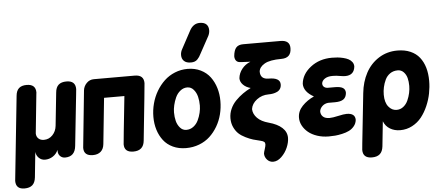

<svg xmlns="http://www.w3.org/2000/svg" viewBox="-108 -1106 3429 1479"><g transform="rotate(-5 1607.0 -366.5)"><path d="M25.9 -504.9Q29.3 -544.9 50 -564Q70.8 -583 109.9 -583Q180.2 -583 180.2 -519Q180.2 -518.1 178.7 -506.3Q169.4 -416 147.9 -205.1Q147.9 -180.2 164.1 -165Q180.2 -149.9 206.1 -149.9Q245.6 -149.9 273.2 -178.7Q300.8 -207.5 305.2 -250L332 -504.9Q335.4 -544.9 356.7 -564Q377.9 -583 418 -583Q487.8 -583 487.8 -518.1Q487.8 -516.1 483.4 -473.6Q479 -434.6 475.6 -401.1Q472.2 -367.7 462.6 -278.8Q453.1 -189.9 441.9 -83Q433.6 0 356.9 0Q335 0 319.1 -15.1Q303.2 -30.3 303.2 -58.1V-64Q291 -33.7 263.2 -15.4Q235.4 2.9 202.1 2.9Q174.3 2.9 154.5 -16.1Q134.8 -35.2 131.8 -63L111.8 131.8Q107.4 171.9 86.2 190.9Q64.9 210 24.9 210Q-42 210 -42 146Q-42 143.6 -34.2 70.8Q-9.3 -168.5 25.9 -504.9Z M546.9 -502.9Q550.8 -535.2 574 -558.6Q597.2 -582 629.9 -582H945.8Q1016.1 -582 1016.1 -518.1Q1016.1 -505.9 971.2 -77.1Q963.9 0 884.8 0Q814.9 0 814.9 -62Q814.9 -73.7 853 -432.1H695.8L659.2 -77.1Q655.3 -39.6 632.8 -19.8Q610.4 0 571.8 0Q502 0 502 -62Q502 -71.8 546.9 -502.9Z M1355.5 -598.1Q1412.1 -598.1 1457 -575.9Q1502 -553.7 1529.8 -516.1Q1557.6 -478.5 1572 -430.9Q1586.4 -383.3 1586.4 -330.1Q1586.4 -277.3 1574 -227.8Q1561.5 -178.2 1536.4 -135.3Q1511.2 -92.3 1476.6 -60.1Q1441.9 -27.8 1394.3 -9.5Q1346.7 8.8 1292.5 8.8Q1235.8 8.8 1190.9 -12.2Q1146 -33.2 1118.2 -69.6Q1090.3 -106 1075.9 -152.3Q1061.5 -198.7 1061.5 -252Q1061.5 -304.7 1075 -355.5Q1088.4 -406.2 1114.3 -450Q1140.1 -493.7 1175.3 -526.9Q1210.4 -560.1 1257.1 -579.1Q1303.7 -598.1 1355.5 -598.1ZM1340.8 -456.1Q1311 -456.1 1286.9 -436.5Q1262.7 -417 1249.5 -387.7Q1236.3 -358.4 1229.5 -328.6Q1222.7 -298.8 1222.7 -272.9Q1222.7 -237.3 1230.5 -206.5Q1238.3 -175.8 1258.1 -153.3Q1277.8 -130.9 1306.6 -130.9Q1336.9 -130.9 1361.1 -149.2Q1385.3 -167.5 1398.7 -195.8Q1412.1 -224.1 1418.9 -253.4Q1425.8 -282.7 1425.8 -309.1Q1425.8 -345.2 1418 -377.2Q1410.2 -409.2 1390.1 -432.6Q1370.1 -456.1 1340.8 -456.1ZM1537.6 -837.9 1463.9 -703.1Q1456.5 -689 1451.9 -681.9Q1447.3 -674.8 1438 -664.6Q1428.7 -654.3 1416 -649.7Q1403.3 -645 1386.7 -645Q1351.1 -645 1333.3 -662.1Q1315.4 -679.2 1315.4 -708Q1315.4 -732.4 1328.6 -754.9L1401.9 -891.1Q1430.2 -942.9 1479.5 -942.9Q1513.7 -942.9 1530.8 -926.5Q1547.9 -910.2 1547.9 -879.9Q1547.9 -859.4 1537.6 -837.9Z M1951.7 171.9Q1923.3 171.9 1904.5 150.9Q1885.7 129.9 1885.7 103Q1887.2 91.8 1895 68.1Q1902.8 44.4 1902.8 32.2Q1902.8 19.5 1894.5 13.2Q1886.2 6.8 1869.6 2.9Q1836.9 -4.4 1811.8 -12Q1786.6 -19.5 1754.6 -35.2Q1722.7 -50.8 1701.9 -70.1Q1681.2 -89.4 1666.5 -120.4Q1651.9 -151.4 1651.9 -189.9Q1651.9 -228 1667.5 -262.9Q1683.1 -297.9 1710 -325Q1736.8 -352.1 1765.6 -372.3Q1794.4 -392.6 1827.6 -409.2Q1791.5 -418.5 1769.5 -441.2Q1747.6 -463.9 1747.6 -491.2Q1751.5 -530.3 1777.1 -562.7Q1802.7 -595.2 1842.8 -610.8Q1842.3 -610.8 1835 -611.3Q1827.6 -611.8 1821.8 -611.8Q1816.4 -612.3 1804.2 -612.8Q1792 -613.3 1781.2 -613.8Q1770.5 -614.3 1761.7 -615.2Q1743.2 -616.7 1732.9 -629.6Q1722.7 -642.6 1722.7 -664.1Q1727.1 -710.4 1744.9 -730.2Q1762.7 -750 1798.8 -750H2087.4Q2159.7 -750 2159.7 -689Q2159.7 -611.8 2082.5 -611.8Q1993.2 -611.8 1952.1 -587.9Q1911.1 -564 1907.7 -528.8Q1907.7 -469.2 1971.7 -469.2Q2060.5 -469.2 2060.5 -417Q2060.5 -397 2051.5 -382.8Q2042.5 -368.7 2026.9 -361.3Q2011.2 -354 1995.1 -351.1Q1979 -348.1 1960.4 -348.1Q1908.7 -348.1 1869.1 -318.1Q1829.6 -288.1 1823.7 -246.1Q1825.2 -207.5 1855.5 -176.8Q1885.7 -146 1942.4 -130.9Q2009.3 -112.8 2044.9 -80.1Q2080.6 -47.4 2080.6 -2Q2080.6 32.7 2063.5 72.8Q2046.4 112.8 2015.6 142.3Q1984.9 171.9 1951.7 171.9Z M2395 15.1Q2347.2 15.1 2305.9 1.5Q2264.6 -12.2 2237.1 -34.9Q2209.5 -57.6 2193.8 -86.9Q2178.2 -116.2 2178.2 -147.9Q2178.2 -198.7 2216.1 -238.3Q2253.9 -277.8 2307.1 -301.8Q2230 -344.7 2230 -405.8Q2236.8 -480 2305.4 -533.4Q2374 -586.9 2471.2 -586.9Q2493.7 -586.9 2514.4 -585Q2535.2 -583 2558.3 -577.4Q2581.5 -571.8 2598.4 -563Q2615.2 -554.2 2626.2 -539.3Q2637.2 -524.4 2637.2 -504.9Q2630.4 -437 2561 -437Q2547.9 -437 2517.1 -441.9Q2495.1 -446.8 2463.4 -446.8Q2425.3 -446.8 2403.6 -431.9Q2381.8 -417 2379.4 -397V-393.1Q2379.4 -378.4 2390.6 -368.7Q2401.9 -358.9 2421.4 -358.9H2475.1Q2516.6 -358.9 2535.9 -346.7Q2555.2 -334.5 2555.2 -308.1Q2552.2 -273.4 2530.3 -258.3Q2508.3 -243.2 2465.3 -243.2H2411.1Q2383.3 -239.7 2365.5 -222.2Q2347.7 -204.6 2345.2 -183.1Q2345.2 -157.7 2362.3 -141.8Q2379.4 -126 2413.1 -126Q2436.5 -126 2480.5 -136Q2524.4 -146 2546.4 -146Q2612.3 -146 2612.3 -94.2Q2609.4 -66.4 2592.3 -45.7Q2575.2 -24.9 2552.2 -13.7Q2529.3 -2.4 2498.5 4.4Q2467.8 11.2 2443.8 13.2Q2419.9 15.1 2395 15.1Z M2967.3 -445.8Q2933.6 -445.8 2908.4 -428.5Q2883.3 -411.1 2870.1 -383.3Q2856.9 -355.5 2850.6 -326.4Q2844.2 -297.4 2844.2 -268.1Q2844.2 -208 2870.4 -175.5Q2896.5 -143.1 2933.1 -143.1Q2962.9 -143.1 2985.8 -161.4Q3008.8 -179.7 3021.2 -207.8Q3033.7 -235.8 3039.8 -264.4Q3045.9 -293 3045.9 -318.8Q3045.9 -352.5 3038.8 -379.9Q3031.7 -407.2 3013.2 -426.5Q2994.6 -445.8 2967.3 -445.8ZM2647 88.9 2688 -294.9Q2696.8 -380.9 2733.4 -449Q2770 -517.1 2833.7 -557.6Q2897.5 -598.1 2978 -598.1Q3034.7 -598.1 3078.1 -579.3Q3121.6 -560.5 3148.4 -526.4Q3175.3 -492.2 3188.7 -446.5Q3202.1 -400.9 3202.1 -344.2Q3202.1 -296.9 3192.6 -248Q3183.1 -199.2 3162.6 -151.9Q3142.1 -104.5 3112.8 -67.4Q3083.5 -30.3 3040.5 -7.6Q2997.6 15.1 2947.3 15.1Q2903.3 15.1 2868.9 -5.4Q2834.5 -25.9 2819.3 -64.9L2799.3 127Q2794.9 167 2773.4 186Q2752 205.1 2711.9 205.1Q2642.1 205.1 2642.1 141.1Q2642.1 132.8 2647 88.9Z"/></g></svg>

Font: BPreplay
Style: Bold Italic
Weight: 700
Italic angle: -6°
Designer: Magenta/George Triantafyllakos
Foundry: Magenta/George Triantafyllakos
Version: Version 1.00